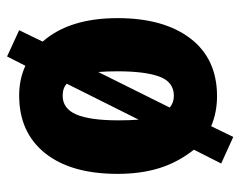

<svg xmlns="http://www.w3.org/2000/svg" viewBox="-90 -548 695 556"><g transform="rotate(-90 258.0 -270.5)"><path d="M483 -278Q483 -144 424 -67Q365 10 257 10Q210 10 170 -7L139 57L62 22L102 -57Q65 -104 48.5 -157.5Q32 -211 32 -278Q32 -413 92 -488Q152 -563 259 -563Q306 -563 345 -545L372 -598L448 -563L415 -495Q483 -418 483 -278ZM187 -276Q187 -260 187.5 -245Q188 -230 189 -217L293 -425Q281 -437 258 -437Q221 -437 204 -397.5Q187 -358 187 -276ZM329 -278Q329 -293 328.5 -307Q328 -321 327 -334L224 -127Q238 -115 258 -115Q298 -115 313.5 -156.5Q329 -198 329 -278Z"/></g></svg>

Font: Noto Sans Khmer UI ExtraCondensed Black
Style: Regular
Weight: 900
Width: 2
Designer: Danh Hong and the Monotype Design Team
Foundry: Monotype Imaging Inc.
Version: Version 2.002; ttfautohint (v1.8.4.7-5d5b)